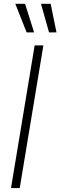

<svg xmlns="http://www.w3.org/2000/svg" viewBox="-20 -959 308 979"><path d="M201.2 -727.5 80.6 0H36.1L156.7 -727.5ZM115.7 -793.9 58.1 -939.5H107.9L153.8 -793.9ZM230 -793.9 189 -939.5H238.3L268.1 -793.9Z"/></svg>

Font: Inter Display ExtraLight
Style: Italic
Weight: 200
Italic angle: -9.39999°
Designer: Rasmus Andersson
Foundry: rsms
Version: Version 4.000;git-a52131595